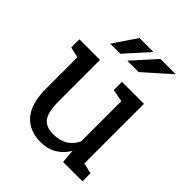

<svg xmlns="http://www.w3.org/2000/svg" viewBox="-212 -892 1032 1032"><g transform="rotate(45 304.0 -376.0)"><path d="M268.6 10.3Q182.6 10.3 134.3 -44.9Q85.9 -100.1 85.9 -216.8V-452.6L25.4 -466.3V-528.3H182.1V-215.8Q182.1 -131.3 207 -99.6Q231.9 -67.9 284.7 -67.9Q335.9 -67.9 369.4 -88.6Q402.8 -109.4 419.9 -147.5V-452.6L349.1 -466.3V-528.3H516.1V-75.2L576.7 -61.5V0H429.7L423.3 -78.1Q398.4 -35.6 359.1 -12.7Q319.8 10.3 268.6 10.3ZM291.5 -628.9 290.5 -631.3 408.2 -761.7H519.5L521 -758.8L375 -628.9ZM353 -759.3 235.8 -628.9H159.2L249 -761.7H352.1Z"/></g></svg>

Font: Roboto Slab
Style: Regular
Weight: 400
Designer: Google
Version: Version 2.000; ttfautohint (v1.8.1.43-b0c9)